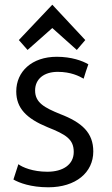

<svg xmlns="http://www.w3.org/2000/svg" viewBox="-20 -783 476 815"><path d="M202 -664 306 -571 342 -613 202 -763 60 -613 97 -571ZM376 -140C376 -219 329 -263 235 -299C169 -326 129 -347 129 -399C129 -448 167 -478 225 -478C281 -478 316 -460 335 -449C341 -470 348 -490 355 -510C330 -525 283 -542 221 -542C115 -542 49 -479 49 -395C49 -324 92 -280 182 -243C260 -212 293 -192 293 -138C293 -84 247 -54 181 -54C119 -54 75 -73 58 -86L37 -21C61 -7 111 12 185 12C302 12 376 -51 376 -140Z"/></svg>

Font: Repo
Style: Regular
Weight: 400
Designer: Stefan Peev
Foundry: Context Ltd
Version: Version 0.000